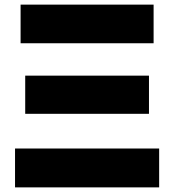

<svg xmlns="http://www.w3.org/2000/svg" viewBox="-20 -760 753 830"><path d="M69 -573V-740H644V-573ZM89 -268V-433H624V-268ZM45 50V-118H668V50Z"/></svg>

Font: OA Gothic ExtraBold
Style: Regular
Weight: 800
Designer: Choi Chi-young, Lee Jaesang, Lee Juhyun, Han Dohee
Foundry: DDUNGSANG CORP.
Version: Version 1.000;Build 20210203